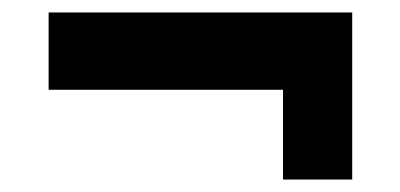

<svg xmlns="http://www.w3.org/2000/svg" viewBox="-20 -432 642 308"><path d="M434 -144V-361H545V-144ZM58 -412H545V-288H58Z"/></svg>

Font: Pathway Extreme 28pt ExtraBold
Style: Regular
Weight: 800
Designer: Eduardo Rodriguez Tunni
Foundry: Eduardo Rodriguez Tunni
Version: Version 1.001;gftools[0.9.26]